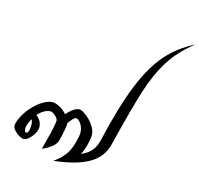

<svg xmlns="http://www.w3.org/2000/svg" viewBox="-141 -1179 1398 1350"><g transform="rotate(15 558.0 -504.0)"><path d="M1116 -1028Q1009 -945 946.5 -846Q884 -747 840.5 -610Q797 -473 730 -200Q706 -101 616.5 -49.5Q527 2 363 20Q420 -20 450 -67Q469 -97 482.5 -146.5Q496 -196 496 -220Q496 -253 477.5 -282Q459 -311 439 -311Q426 -311 390 -262Q390 -222 366 -128Q360 -105 333.5 -82.5Q307 -60 263 -41L285 -126Q297 -170 304.5 -208.5Q312 -247 312 -261Q309 -275 289 -293Q269 -311 255 -311Q233 -311 209 -297.5Q185 -284 165 -260Q207 -227 207 -181Q207 -160 192.5 -135Q178 -110 157.5 -92Q137 -74 121 -74Q108 -74 87 -86Q66 -98 50.5 -116Q35 -134 35 -149Q35 -169 51 -204Q72 -250 108 -290Q144 -330 183 -353.5Q222 -377 253 -377Q275 -377 305 -360.5Q335 -344 358 -318Q381 -345 405 -361Q429 -377 446 -377Q465 -377 497.5 -352.5Q530 -328 554 -292Q578 -256 578 -224Q578 -200 567.5 -156.5Q557 -113 538 -77Q585 -97 611 -127.5Q637 -158 648 -207Q708 -467 772.5 -626Q837 -785 918.5 -878Q1000 -971 1116 -1028ZM149 -181Q149 -209 139 -223Q113 -173 113 -150Q113 -137 116.5 -129.5Q120 -122 126 -122Q137 -122 143 -138Q149 -154 149 -181Z"/></g></svg>

Font: Srisakdi
Style: Bold
Weight: 700
Designer: Cadson Demak Co.,Ltd.
Foundry: Cadson Demak Co.,Ltd.
Version: Version 1.000